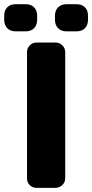

<svg xmlns="http://www.w3.org/2000/svg" viewBox="-50 -905 444 925"><path d="M-29.8 -810.1V-829.1Q-29.8 -855 -14.9 -869.9Q0 -884.8 25.9 -884.8H73.2Q99.1 -884.8 114 -869.9Q128.9 -855 128.9 -829.1V-810.1Q128.9 -784.2 114 -769Q99.1 -753.9 73.2 -753.9H25.9Q0 -753.9 -14.9 -769Q-29.8 -784.2 -29.8 -810.1ZM80.1 -44.9V-653.8Q80.1 -672.9 93.5 -686.5Q106.9 -700.2 126 -700.2H216.8Q236.8 -700.2 250.5 -686.5Q264.2 -672.9 264.2 -653.8V-45.9Q264.2 -26.9 250 -13.4Q235.8 0 216.8 0H126Q106.9 0 93.5 -12.9Q80.1 -25.9 80.1 -44.9ZM214.8 -810.1V-829.1Q214.8 -855 230 -869.9Q245.1 -884.8 271 -884.8H317.9Q344.2 -884.8 359.1 -869.9Q374 -855 374 -829.1V-810.1Q374 -784.2 359.1 -769Q344.2 -753.9 317.9 -753.9H271Q245.1 -753.9 230 -769Q214.8 -784.2 214.8 -810.1Z"/></svg>

Font: Days One
Style: Regular
Weight: 400
Designer: Alexander Kalachev, Alexey Maslov, Jovanny Lemonad
Foundry: Alexander Kalachev, Alexey Maslov, Jovanny Lemonad
Version: Version 1.002